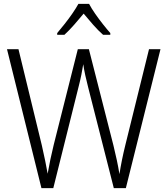

<svg xmlns="http://www.w3.org/2000/svg" viewBox="-20 -967 860 987"><path d="M805 -714 627 0H565L433 -519Q425 -550 418.5 -579.5Q412 -609 408 -637Q404 -612 398.5 -584Q393 -556 385 -525L254 0H193L16 -714H75L195 -220Q205 -176 212.5 -139.5Q220 -103 225 -74Q231 -109 239 -147.5Q247 -186 256 -222L380 -714H437L563 -220Q573 -179 580.5 -144Q588 -109 594 -72Q605 -143 624 -220L746 -714ZM438 -947Q450 -924 469.5 -896Q489 -868 510 -841.5Q531 -815 547 -797V-788H510Q485 -810 459 -839.5Q433 -869 410 -897Q387 -869 361 -839.5Q335 -810 311 -788H274V-797Q291 -817 312 -843.5Q333 -870 352 -897.5Q371 -925 383 -947Z"/></svg>

Font: Noto Sans Gurmukhi SemiCondensed Light
Style: Regular
Weight: 300
Width: 4
Designer: Jelle Bosma - Monotype Design Team
Foundry: Monotype Imaging Inc.
Version: Version 2.004; ttfautohint (v1.8.4.7-5d5b)